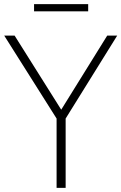

<svg xmlns="http://www.w3.org/2000/svg" viewBox="-32 -913 589 933"><path d="M243 0V-337L-11.5 -740H39L265.5 -380L489 -740H537.5L287 -337V0ZM133.5 -858V-893H396.5V-858Z"/></svg>

Font: Encode Sans SemiCondensed SemiCondensed ExtraLight
Style: Regular
Weight: 200
Width: 4
Designer: Multiple Designers
Foundry: Impallari Type
Version: Version 3.000; ttfautohint (v1.8.3) -l 8 -r 50 -G 200 -x 14 